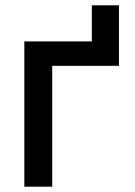

<svg xmlns="http://www.w3.org/2000/svg" viewBox="-20 -701 508 721"><path d="M426.8 -453.8H176.1V0H71.4V-545.5H324.9V-681.1H426.8Z"/></svg>

Font: Cannonade Med
Style: Regular
Weight: 500
Designer: Rasmus Andersson
Foundry: rsms
Version: Version 3.012;git-f93a4a705